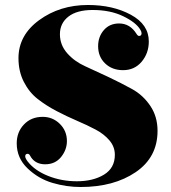

<svg xmlns="http://www.w3.org/2000/svg" viewBox="-20 -739 683 769"><path d="M303 10Q246 10 190 -6.5Q134 -23 90.5 -64.5Q47 -106 47 -165Q47 -210 76 -240.5Q105 -271 151 -271Q191 -271 219.5 -243Q248 -215 248 -174Q248 -139 224.5 -110Q201 -81 161 -81Q124 -81 105 -108Q104 -110 102 -113Q100 -116 99 -118Q98 -120 95.5 -121.5Q93 -123 91 -123Q81 -123 81 -113Q81 -105 91 -92Q119 -56 172.5 -34.5Q226 -13 288 -13Q353 -13 396.5 -39.5Q440 -66 440 -119Q440 -151 418.5 -176.5Q397 -202 363 -220Q329 -238 288 -255.5Q247 -273 206 -294.5Q165 -316 131 -342.5Q97 -369 75.5 -411Q54 -453 54 -506Q54 -598 137 -658.5Q220 -719 332 -719Q432 -719 504 -680Q576 -641 576 -573Q576 -526 547.5 -492Q519 -458 473 -458Q429 -458 401 -485Q373 -512 373 -554Q373 -592 396 -618.5Q419 -645 457 -645Q501 -645 527 -603Q532 -595 537 -595Q547 -595 547 -606Q547 -612 542 -620Q525 -649 473.5 -674Q422 -699 351 -699Q288 -699 254 -672.5Q220 -646 220 -602Q220 -559 249 -526Q278 -493 321.5 -473.5Q365 -454 415.5 -430Q466 -406 509.5 -382Q553 -358 582 -315Q611 -272 611 -215Q611 -109 523.5 -49.5Q436 10 303 10Z"/></svg>

Font: Elsie Swash Caps Black
Style: Regular
Weight: 900
Designer: Alejandro Inler
Foundry: Alejandro Inler
Version: 1.001